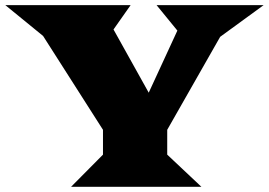

<svg xmlns="http://www.w3.org/2000/svg" viewBox="-40 -720 1036 740"><path d="M233.9 0 356.9 -124V-219.7L126 -581.5L-19.5 -700.2H463.4L397.5 -606.4L533.2 -362.8L643.6 -602.1L563.5 -700.2H976.1L808.6 -578.1L604.5 -219.7V-124L736.3 0Z"/></svg>

Font: Goblin
Style: Regular
Weight: 400
Designer: Riccardo De Franceschi
Foundry: Sorkin Type Co.
Version: Version 1.001